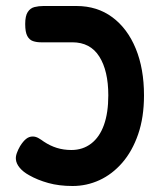

<svg xmlns="http://www.w3.org/2000/svg" viewBox="-20 -603 536 640"><path d="M222 17Q177 17 141 7Q105 -3 77 -19Q57 -30 45.5 -44Q34 -58 33 -72Q32 -81 36 -92.5Q40 -104 47 -116Q57 -132 67 -140Q77 -148 89 -148Q99 -148 108.5 -142.5Q118 -137 126 -131Q147 -117 169.5 -110Q192 -103 218 -103Q256 -103 284 -124.5Q312 -146 326.5 -186.5Q341 -227 341 -285Q341 -367 311 -414.5Q281 -462 221 -462H116Q102 -462 90 -466Q78 -470 71 -483Q64 -496 64 -523Q64 -550 72.5 -563Q81 -576 95 -579.5Q109 -583 125 -583H235Q304 -583 354.5 -545.5Q405 -508 432.5 -441Q460 -374 460 -285Q460 -212 440.5 -155.5Q421 -99 387.5 -60.5Q354 -22 311.5 -2.5Q269 17 222 17Z"/></svg>

Font: Fredoka SemiCondensed Medium
Style: Regular
Weight: 500
Width: 4
Designer: Ben Nathan
Foundry: Milena B. Brandão, Ben Nathan
Version: Version 2.001